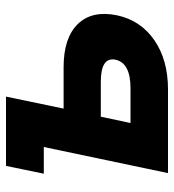

<svg xmlns="http://www.w3.org/2000/svg" viewBox="10 -590 580 640"><g transform="rotate(-90 300.0 -270.0)"><path d="M43 0 130 -414H41L67 -540H298L258 -348H396Q494 -348 540 -300.5Q586 -253 569 -170Q552 -91 486 -45.5Q420 0 322 0ZM210 -125H326Q410 -125 421 -175Q431 -224 347 -224H231Z"/></g></svg>

Font: Geist Mono Black
Style: Italic
Weight: 900
Italic angle: -12°
Monospace: yes
Designer: Basement.studio, Andrés Briganti, Mateo Zaragoza
Foundry: Basement.studio, Vercel, Andrés Briganti, Guido Ferreyra, Mateo Zaragoza
Version: Version 1.500; ttfautohint (v1.8.4.7-5d5b)